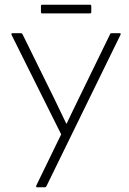

<svg xmlns="http://www.w3.org/2000/svg" viewBox="-20 -796 549 816"><path d="M137 0Q135 0 134 -2Q133 -4 134 -7L240 -225L29 -648Q28 -652 29 -653.5Q30 -655 33 -655H68Q73 -655 75 -652L211 -376Q223 -350 236.5 -323Q250 -296 262 -270H263Q276 -297 289 -324.5Q302 -352 315 -378L448 -651Q449 -655 455 -655H488Q491 -655 492.5 -653.5Q494 -652 492 -648L177 -4Q175 0 170 0ZM159 -739Q154 -739 154 -745V-770Q154 -776 159 -776H362Q368 -776 368 -770V-745Q368 -739 362 -739Z"/></svg>

Font: Sofia Sans Semi Condensed ExtraLight
Style: Regular
Weight: 250
Version: Version 4.100